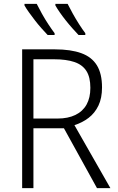

<svg xmlns="http://www.w3.org/2000/svg" viewBox="-20 -968 607 988"><path d="M263 -714Q344 -714 398 -694.5Q452 -675 478.5 -632Q505 -589 505 -518Q505 -463 486.5 -424.5Q468 -386 436 -361.5Q404 -337 363 -324L548 0H479L309 -308H152V0H94V-714ZM258 -663H152V-358H276Q330 -358 368 -376.5Q406 -395 425.5 -430Q445 -465 445 -516Q445 -571 424.5 -603Q404 -635 362.5 -649Q321 -663 258 -663ZM328 -948Q339 -926 354.5 -898Q370 -870 387 -843.5Q404 -817 419 -797V-788H384Q369 -804 352 -823Q335 -842 318 -863.5Q301 -885 287.5 -904.5Q274 -924 265 -940V-948ZM169 -948Q180 -926 195.5 -898Q211 -870 228.5 -843.5Q246 -817 261 -797V-788H225Q210 -804 193 -823Q176 -842 159.5 -863.5Q143 -885 129 -904.5Q115 -924 106 -940V-948Z"/></svg>

Font: Noto Sans Display Light
Style: Regular
Weight: 300
Designer: Monotype Design Team
Foundry: Monotype Imaging Inc.
Version: Version 2.003